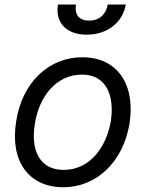

<svg xmlns="http://www.w3.org/2000/svg" viewBox="-20 -801 633 833"><path d="M447.4 -781.2C441.1 -744.3 416.2 -711.6 366.5 -711.6C316.8 -711.6 303.3 -744.3 309.7 -781.2H231.5C218.8 -704.5 266.3 -650.6 355.8 -650.6C446.7 -650.6 512.8 -704.5 525.6 -781.2ZM255 11.4C398.8 11.4 513.8 -98 541.9 -264.2C568.9 -437.5 486.9 -552.6 337.4 -552.6C191.4 -552.6 76.3 -443.2 50.4 -275.6C21.7 -103.7 103.3 11.4 255 11.4ZM256.4 -63.9C146 -63.9 113.3 -157.7 131.4 -264.2C148.4 -376.4 219.8 -477.3 335.9 -477.3C444.2 -477.3 476.9 -382.1 460.9 -275.6C441.8 -163 370.4 -63.9 256.4 -63.9Z"/></svg>

Font: Riot Sans 2.0
Style: Italic
Weight: 400
Italic angle: -9.39999°
Designer: Rasmus Andersson
Foundry: rsms
Version: Version 3.006;hotconv 1.0.109;makeotfexe 2.5.65596